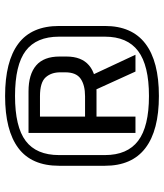

<svg xmlns="http://www.w3.org/2000/svg" viewBox="35 -907 644 754"><g transform="rotate(-90 357.0 -530.0)"><path d="M357 -228Q222 -228 152.5 -281Q83 -334 83 -440V-620Q83 -728 152.5 -780Q222 -832 357 -832Q493 -832 562.5 -780Q632 -728 632 -620V-440Q632 -334 562.5 -281Q493 -228 357 -228ZM377 -487H441L519 -320H453ZM357 -267Q477 -267 533.5 -309.5Q590 -352 590 -440V-620Q590 -709 534.5 -751Q479 -793 357 -793Q236 -793 180.5 -751Q125 -709 125 -620V-440Q125 -352 181 -309.5Q237 -267 357 -267ZM212 -740H375Q442 -740 477 -710Q512 -680 512 -618V-591Q512 -532 477.5 -502.5Q443 -473 375 -473H273V-518H356Q400 -518 425 -535.5Q450 -553 450 -596V-615Q450 -651 430 -673Q410 -695 356 -695H261L276 -712V-320H212Z"/></g></svg>

Font: Pathway Extreme 28pt Medium
Style: Regular
Weight: 500
Designer: Eduardo Rodriguez Tunni
Foundry: Eduardo Rodriguez Tunni
Version: Version 1.001;gftools[0.9.26]